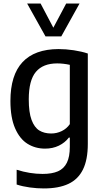

<svg xmlns="http://www.w3.org/2000/svg" viewBox="-20 -828 578 1078"><path d="M73.5 208V125Q147.5 148.5 219 148.5Q272 148.5 305.5 133.8Q339 119 355.5 85.5Q372 52 372 -3.5V-55.5H366.5Q345 -27 310.5 -10.2Q276 6.5 233 6.5Q178.5 6.5 134.8 -20.5Q91 -47.5 64.8 -107.5Q38.5 -167.5 38.5 -261Q38.5 -406.5 106.5 -479.2Q174.5 -552 308.5 -552.5Q350 -552.5 394.5 -545.8Q439 -539 473 -527.5V-20Q473 68.5 445.8 123.8Q418.5 179 364 204.5Q309.5 230 226 230Q188 230 147.5 224.5Q107 219 73.5 208ZM372 -131V-464Q335 -472 301 -472Q221.5 -472 181.5 -424.5Q141.5 -377 141.5 -270.5Q141.5 -197 157.2 -154.8Q173 -112.5 200.5 -95.5Q228 -78.5 267.5 -78.5Q298.5 -78.5 326.5 -92Q354.5 -105.5 372 -131ZM351.5 -808H426.5L324 -623.5H235.5L132.5 -808H208L279.5 -672.5Z"/></svg>

Font: Encode Sans Semi Condensed Medium
Style: Regular
Weight: 500
Width: 4
Designer: Multiple Designers
Foundry: Impallari Type
Version: Version 2.000